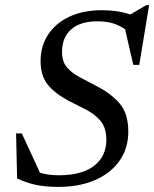

<svg xmlns="http://www.w3.org/2000/svg" viewBox="-20 -721 604 752"><path d="M482.5 -205.5Q482.5 -140.5 448.5 -91.8Q414.5 -43 353 -16Q291.5 11 209 11Q159.5 11 122.5 3.5Q85.5 -4 47 -22L43 -198.5H65.5L136.5 -44.5Q170 -34.5 210 -34.5Q301 -34.5 348.8 -71.8Q396.5 -109 396.5 -173.5Q396.5 -220.5 373.8 -247.5Q351 -274.5 316.5 -291.8Q282 -309 247.5 -327Q195 -355 167 -389.5Q139 -424 139 -482.5Q139 -540.5 168.2 -585.2Q197.5 -630 251.5 -655.5Q305.5 -681 379.5 -681Q409.5 -681 435.8 -677.2Q462 -673.5 491 -664.5L553 -701H564L525.5 -467H502L470 -606.5Q446.5 -622.5 421 -630Q395.5 -637.5 360.5 -637.5Q295 -637.5 259 -606.2Q223 -575 223 -517Q223 -480 242 -457.5Q261 -435 292.5 -418.5Q324 -402 360.5 -382.5Q415.5 -354.5 449 -315.2Q482.5 -276 482.5 -205.5Z"/></svg>

Font: Newsreader Text Medium
Style: Italic
Weight: 500
Italic angle: -17°
Designer: Hugues Gentile
Foundry: Production Type
Version: Version 1.001